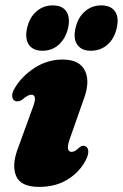

<svg xmlns="http://www.w3.org/2000/svg" viewBox="-20 -700 469 732"><path d="M253 -121Q260 -121 266.5 -124.8Q273 -128.5 284 -139Q296 -148 306 -142Q315 -138.5 316.5 -124.8Q318 -111 307 -89.5Q284 -44.5 238.2 -16Q192.5 12.5 129.5 12.5Q58 12.5 41 -30Q24 -72.5 49.5 -137.5L101.5 -280.5Q114.5 -313 113.2 -326Q112 -339 99 -339Q86.5 -339 63.5 -319Q49 -310.5 38 -315Q28 -319 26.5 -332.8Q25 -346.5 37 -365.5Q64.5 -411 113.2 -442Q162 -473 218.5 -473Q283.5 -473 304.2 -430Q325 -387 297 -315.5L249 -179Q237.5 -148 239 -134.5Q240.5 -121 253 -121ZM142.2 -506.5Q106.1 -506.5 90.2 -529.5Q74.3 -552.5 83.2 -593Q92.5 -633.5 118.9 -656.5Q145.2 -679.5 180.9 -679.5Q217.4 -679.5 232.9 -656.5Q248.4 -633.5 239.5 -593Q230.1 -553 204.2 -529.8Q178.3 -506.5 142.2 -506.5ZM326.5 -506.5Q290.9 -506.5 274.7 -529.5Q258.6 -552.5 267.9 -593Q276.8 -633 303.4 -656.2Q329.9 -679.5 365.6 -679.5Q402.5 -679.5 418.5 -656.5Q434.4 -633.5 425 -593Q416.1 -553 389.8 -529.8Q363.5 -506.5 326.5 -506.5Z"/></svg>

Font: Fraunces 72pt Soft Black
Style: Italic
Weight: 900
Italic angle: -16°
Version: Version 1.000;[b76b70a41]